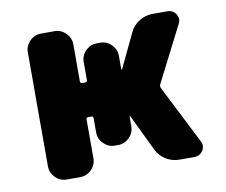

<svg xmlns="http://www.w3.org/2000/svg" viewBox="-64 -625 803 682"><g transform="rotate(-10 338.0 -284.0)"><path d="M124 -20.5Q100.6 -20.5 83.5 -37.6Q66.4 -54.7 66.4 -78.1V-489.3Q66.4 -512.7 83.5 -529.8Q100.6 -546.9 124 -546.9H172.9Q196.3 -546.9 213.4 -529.8Q230.5 -512.7 230.5 -489.3V-355.5Q230.5 -348.6 238.3 -348.6H248Q255.9 -348.6 255.9 -355.5V-420.9Q255.9 -444.3 272.9 -461.4Q290 -478.5 313.5 -478.5H325.2Q348.6 -478.5 365.7 -461.4Q382.8 -444.3 382.8 -420.9V-373Q382.8 -371.1 384.3 -371.1Q385.7 -371.1 385.7 -372.1L444.3 -495.1Q455.1 -518.6 477.5 -532.7Q500 -546.9 526.4 -546.9H580.1Q599.6 -546.9 610.4 -530.3Q616.2 -520.5 616.2 -511.7Q616.2 -503.9 611.3 -495.1L509.8 -295.9Q506.8 -289.1 509.8 -282.2L616.2 -72.3Q621.1 -63.5 621.1 -55.7Q621.1 -46.9 615.2 -37.1Q604.5 -20.5 585 -20.5H530.3Q503.9 -20.5 481.4 -34.7Q459 -48.8 448.2 -72.3L385.7 -202.1Q385.7 -203.1 384.3 -203.1Q382.8 -203.1 382.8 -202.1V-167Q382.8 -143.6 365.7 -126.5Q348.6 -109.4 325.2 -109.4H313.5Q290 -109.4 272.9 -126.5Q255.9 -143.6 255.9 -167V-218.8Q255.9 -225.6 248 -225.6H238.3Q230.5 -225.6 230.5 -218.8V-78.1Q230.5 -54.7 213.4 -37.6Q196.3 -20.5 172.9 -20.5Z"/></g></svg>

Font: Gen Jyuu Gothic Heavy
Style: Bold
Weight: 900
Designer: [Source Han Sans]
Ryoko NISHIZUKA  (kana & ideographs); Paul D. Hunt (Latin, Greek & Cyrillic); Wenlong ZHANG  (bopomofo
Version: Version 1.002.20150607